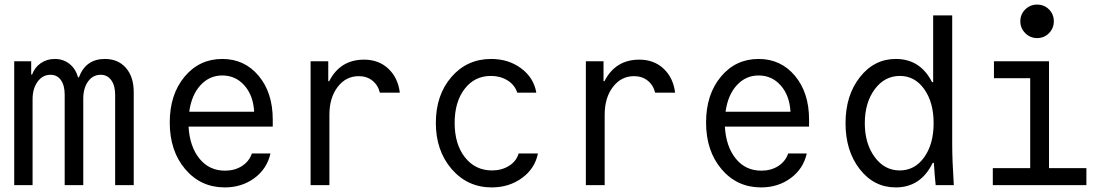

<svg xmlns="http://www.w3.org/2000/svg" viewBox="-20 -807 4840 837"><path d="M42 0V-540H116V-482H120Q131 -513 157.5 -531.5Q184 -550 219 -550Q256 -550 283 -528.5Q310 -507 320 -470H324Q354 -550 437 -550Q495 -550 529 -511Q563 -472 563 -405V0H482V-394Q482 -434 465 -457.5Q448 -481 419 -481Q385 -481 364 -452Q343 -423 343 -376V0H262V-394Q262 -435 245.5 -458Q229 -481 200 -481Q166 -481 144 -451Q122 -421 122 -374V0Z M805 -320H1088Q1084 -391 1045.5 -434.5Q1007 -478 949 -478Q893 -478 854 -435.5Q815 -393 805 -320ZM1169 -286V-255H802Q807 -168 849.5 -115.5Q892 -63 961 -63Q1003 -63 1034.5 -83Q1066 -103 1078 -138H1159Q1144 -71 1089 -30.5Q1034 10 960 10Q855 10 787.5 -69.5Q720 -149 720 -273Q720 -395 784.5 -472.5Q849 -550 949 -550Q1046 -550 1107.5 -476.5Q1169 -403 1169 -286Z M1416 -307V0H1334V-540H1411V-453H1415Q1463 -547 1567 -547Q1631 -547 1673 -507.5Q1715 -468 1723 -403H1636Q1628 -436 1603.5 -455.5Q1579 -475 1544 -475Q1488 -475 1452 -428Q1416 -381 1416 -307Z M2241 -138H2325Q2312 -72 2255.5 -31Q2199 10 2124 10Q2018 10 1949 -70Q1880 -150 1880 -271Q1880 -393 1948 -471.5Q2016 -550 2121 -550Q2197 -550 2252 -509Q2307 -468 2318 -403H2235Q2224 -437 2192.5 -456.5Q2161 -476 2120 -476Q2049 -476 2005.5 -419.5Q1962 -363 1962 -271Q1962 -178 2007 -121Q2052 -64 2125 -64Q2167 -64 2199 -84Q2231 -104 2241 -138Z M2616 -307V0H2534V-540H2611V-453H2615Q2663 -547 2767 -547Q2831 -547 2873 -507.5Q2915 -468 2923 -403H2836Q2828 -436 2803.5 -455.5Q2779 -475 2744 -475Q2688 -475 2652 -428Q2616 -381 2616 -307Z M3143 -320H3426Q3422 -391 3383.5 -434.5Q3345 -478 3287 -478Q3231 -478 3192 -435.5Q3153 -393 3143 -320ZM3507 -286V-255H3140Q3145 -168 3187.5 -115.5Q3230 -63 3299 -63Q3341 -63 3372.5 -83Q3404 -103 3416 -138H3497Q3482 -71 3427 -30.5Q3372 10 3298 10Q3193 10 3125.5 -69.5Q3058 -149 3058 -273Q3058 -395 3122.5 -472.5Q3187 -550 3287 -550Q3384 -550 3445.5 -476.5Q3507 -403 3507 -286Z M3903 -476Q3836 -476 3793 -417.5Q3750 -359 3750 -270Q3750 -181 3793 -122.5Q3836 -64 3902 -64Q3968 -64 4009 -121.5Q4050 -179 4050 -270Q4050 -361 4009 -418.5Q3968 -476 3903 -476ZM4051 -97H4046Q3994 10 3885 10Q3790 10 3728 -69.5Q3666 -149 3666 -270Q3666 -391 3728.5 -470.5Q3791 -550 3885 -550Q3992 -550 4043 -449H4048V-740H4131V-180Q4131 -110 4138 0H4059Q4055 -35 4051 -97Z M4308 0V-74H4471V-466H4313V-540H4553V-74H4716V0ZM4428 -714Q4428 -745 4449.5 -766Q4471 -787 4501 -787Q4532 -787 4553 -766Q4574 -745 4574 -714Q4574 -684 4553 -662.5Q4532 -641 4501 -641Q4471 -641 4449.5 -662.5Q4428 -684 4428 -714Z"/></svg>

Font: CommitMono
Style: 450Regular
Weight: 450
Designer: Eigil Nikolajsen
Foundry: Eigil Nikolajsen
Version: Version 1.002